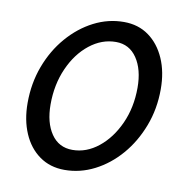

<svg xmlns="http://www.w3.org/2000/svg" viewBox="-71 -667 737 747"><g transform="rotate(10 297.0 -293.5)"><path d="M231 10Q174 10 132 -20Q90 -50 67.5 -102.5Q45 -155 45 -222Q45 -300 70.5 -368Q96 -436 140.5 -487.5Q185 -539 241.5 -568Q298 -597 360 -597Q417 -597 458.5 -567Q500 -537 523 -484.5Q546 -432 546 -364Q546 -286 520 -218Q494 -150 450 -99Q406 -48 349.5 -19Q293 10 231 10ZM248 -72Q303 -72 350.5 -110Q398 -148 427 -212Q456 -276 456 -354Q456 -426 426 -470.5Q396 -515 343 -515Q287 -515 239 -477Q191 -439 162.5 -374.5Q134 -310 134 -232Q134 -160 164 -116Q194 -72 248 -72Z"/></g></svg>

Font: Raleway Medium
Style: Italic
Weight: 500
Italic angle: -12°
Designer: Matt McInerney, Pablo Impallari, Rodrigo Fuenzalida
Foundry: Matt McInerney, Pablo Impallari, Rodrigo Fuenzalida
Version: Version 4.026